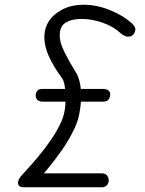

<svg xmlns="http://www.w3.org/2000/svg" viewBox="-20 -792 614 812"><path d="M131 -390Q132 -401 138 -408.5Q144 -416 162 -416H415Q432 -416 439.5 -408.5Q447 -401 446 -390Q445 -379 438.5 -370.5Q432 -362 415 -362H162Q144 -362 137 -370.5Q130 -379 131 -390ZM82 0Q67 0 61 -6Q55 -12 56.5 -22.5Q58 -33 67 -45Q69 -48 89 -69.5Q109 -91 137.5 -124.5Q166 -158 193.5 -197.5Q221 -237 239 -277Q253 -307 256 -345Q259 -383 255.5 -415Q252 -447 244 -459Q217 -496 199 -529Q181 -562 173.5 -591Q166 -620 168 -645Q170 -678 188.5 -705Q207 -732 242 -751Q263 -762 286 -767Q309 -772 333 -772Q389 -772 444.5 -749.5Q500 -727 536 -695Q554 -678 552.5 -666Q551 -654 543 -645Q535 -637 520.5 -637Q506 -637 486 -655Q458 -681 412.5 -696.5Q367 -712 326 -712Q308 -712 291.5 -709Q275 -706 263 -699Q247 -691 240.5 -678.5Q234 -666 233 -651Q230 -617 252 -573Q274 -529 299 -489Q312 -470 318 -440.5Q324 -411 323 -377.5Q322 -344 315.5 -311.5Q309 -279 297 -253Q275 -205 243 -159Q211 -113 177 -72.5Q143 -32 116 0ZM87 0 112 -59H409Q426 -59 432.5 -50Q439 -41 440 -30Q440 -19 433 -9.5Q426 0 409 0Z"/></svg>

Font: Edu VIC WA NT Beginner
Style: Regular
Weight: 400
Designer: Tina and Corey Anderson
Foundry: Google for Education
Version: Version 1.003